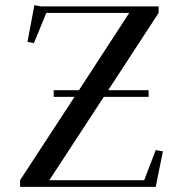

<svg xmlns="http://www.w3.org/2000/svg" viewBox="-20 -727 692 747"><path d="M58.1 0V-25.9L270 -350.1H189V-376H287.1L482.9 -676.8H160.2L111.8 -559.1L86.9 -564L113.8 -707L139.2 -702.1H597.2V-676.8L400.9 -376H558.1V-350.1H383.8L171.9 -25.9H541L585.9 -143.1L613.8 -138.2L585.9 0Z"/></svg>

Font: Dehuti
Style: Bold
Weight: 700
Version: Version 1.2